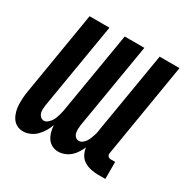

<svg xmlns="http://www.w3.org/2000/svg" viewBox="-126 -637 752 762"><g transform="rotate(30 250.0 -256.0)"><path d="M234 8Q218 8 205 1Q192 -6 184 -18Q176 -30 172 -45Q168 -60 167 -75Q162 -60 153.5 -45.5Q145 -31 133 -18.5Q121 -6 105 1Q89 8 74 8H73Q57 8 44 1Q31 -6 23 -18.5Q15 -31 11 -46Q7 -61 6.5 -76.5Q6 -92 7 -108Q8 -124 11 -140L74 -520H165L99 -125Q98 -116 97.5 -107Q97 -98 99.5 -90Q102 -82 108.5 -76Q115 -70 124 -70Q132 -70 139.5 -76Q147 -82 152.5 -89.5Q158 -97 161 -105Q164 -113 166.5 -121.5Q169 -130 171 -138.5Q173 -147 174 -155L235 -520H325L259 -125Q258 -116 258 -107Q258 -98 260 -90Q262 -82 268.5 -76Q275 -70 284 -70Q293 -70 300.5 -76Q308 -82 313 -89.5Q318 -97 321 -105Q324 -113 327 -121.5Q330 -130 331.5 -138.5Q333 -147 334 -155L395 -520H486L415 -91Q414 -87 414.5 -83Q415 -79 417.5 -76Q420 -73 423.5 -71.5Q427 -70 431 -70H451V8H418Q401 8 384.5 4.5Q368 1 354 -7.5Q340 -16 332 -30.5Q324 -45 322 -62Q316 -49 308 -36Q300 -23 288.5 -13Q277 -3 262.5 2.5Q248 8 234 8Z"/></g></svg>

Font: Iosevka Term Curly Semibold
Style: Italic
Weight: 600
Italic angle: -9°
Designer: Belleve Invis
Foundry: Belleve Invis
Version: Version 32.3.0